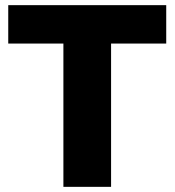

<svg xmlns="http://www.w3.org/2000/svg" viewBox="-20 -725 678 745"><path d="M226 0V-556H12V-705H625V-556H411V0Z"/></svg>

Font: Mulish ExtraLight Black
Style: Regular
Weight: 900
Version: Version 3.603